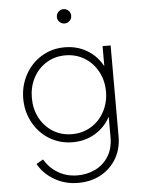

<svg xmlns="http://www.w3.org/2000/svg" viewBox="-63 -799 789 1068"><g transform="rotate(-5 332.0 -265.0)"><path d="M108 95 146 73Q176 123 223.5 150.5Q271 178 331 178Q383 178 428.5 156.5Q474 135 502.5 91Q531 47 531 -18V-132Q500 -74 444.5 -41Q389 -8 320 -8Q248 -8 190 -43.5Q132 -79 99 -140Q66 -201 66 -273Q66 -345 99 -406Q132 -467 190 -502.5Q248 -538 320 -538Q389 -538 444.5 -505Q500 -472 531 -414V-526H576V-18Q576 51 544.5 105Q513 159 457.5 189.5Q402 220 331 220Q257 220 197.5 185Q138 150 108 95ZM320 -53Q379 -53 426.5 -82Q474 -111 501 -161.5Q528 -212 528 -273Q528 -334 501 -384.5Q474 -435 426.5 -464Q379 -493 320 -493Q260 -493 213 -463.5Q166 -434 140 -384Q114 -334 114 -273Q114 -212 140 -162Q166 -112 213 -82.5Q260 -53 320 -53ZM292 -710Q292 -727 304 -738.5Q316 -750 332 -750Q348 -750 360 -738.5Q372 -727 372 -710Q372 -693 360 -681.5Q348 -670 332 -670Q316 -670 304 -681.5Q292 -693 292 -710Z"/></g></svg>

Font: Eudoxus Sans ExtraLight
Style: Regular
Weight: 200
Designer: Stijn de Vries
Foundry: tokotype
Version: Version 2.005